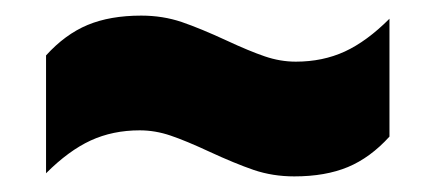

<svg xmlns="http://www.w3.org/2000/svg" viewBox="-20 -503 558 246"><path d="M247.5 -309Q218.5 -322.5 198.8 -329.2Q179 -336 159 -336Q124.5 -336 96.2 -323Q68 -310 39 -281V-432Q63.5 -459 92.2 -471Q121 -483 161 -483Q188.5 -483 212.8 -474.8Q237 -466.5 270.5 -451Q299.5 -437.5 319.2 -430.8Q339 -424 359 -424Q393.5 -424 421.8 -437Q450 -450 479 -479V-328Q454.5 -301 425.8 -289Q397 -277 357 -277Q329.5 -277 305.2 -285.2Q281 -293.5 247.5 -309Z"/></svg>

Font: Encode Sans Condensed Black
Style: Regular
Weight: 900
Width: 3
Designer: Multiple Designers
Foundry: Impallari Type
Version: Version 2.000